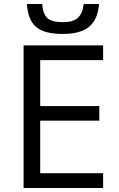

<svg xmlns="http://www.w3.org/2000/svg" viewBox="-20 -941 596 961"><path d="M496.1 0H98.1V-713.9H496.1V-640.1H181.2V-410.2H477.1V-336.9H181.2V-74.2H496.1ZM293 -771Q202.6 -771 161.1 -805.9Q119.6 -840.8 114.7 -920.9H190.9Q195.3 -870.1 217.5 -850.1Q239.7 -830.1 294.9 -830.1Q345.2 -830.1 369.4 -851.6Q393.6 -873 398.9 -920.9H475.6Q469.7 -843.8 426.3 -807.4Q382.8 -771 293 -771Z"/></svg>

Font: Open Sans ACDW
Style: acdw
Weight: 400
Foundry: Ascender Corporation
Version: Version 1.10